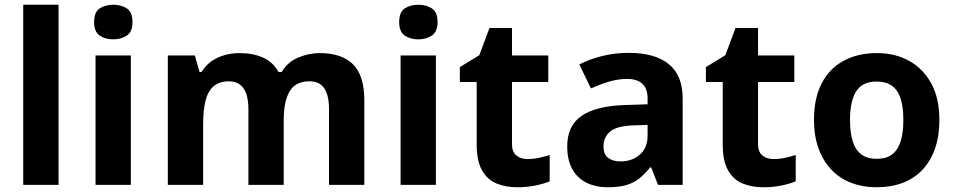

<svg xmlns="http://www.w3.org/2000/svg" viewBox="-20 -780 4028 810"><path d="M227 0H78V-760H227Z M532 -546V0H383V-546ZM458 -760Q491 -760 515 -744.5Q539 -729 539 -687Q539 -646 515 -630Q491 -614 458 -614Q424 -614 400.5 -630Q377 -646 377 -687Q377 -729 400.5 -744.5Q424 -760 458 -760Z M1329 -556Q1422 -556 1469.5 -508.5Q1517 -461 1517 -356V0H1368V-319Q1368 -378 1348 -407.5Q1328 -437 1286 -437Q1227 -437 1202 -395Q1177 -353 1177 -274V0H1028V-319Q1028 -358 1019 -384Q1010 -410 992 -423.5Q974 -437 946 -437Q905 -437 881 -416Q857 -395 847 -355Q837 -315 837 -257V0H688V-546H802L822 -476H830Q847 -504 872 -521.5Q897 -539 927.5 -547.5Q958 -556 989 -556Q1049 -556 1091 -536.5Q1133 -517 1155 -476H1168Q1193 -518 1237.5 -537Q1282 -556 1329 -556Z M1819 -546V0H1670V-546ZM1745 -760Q1778 -760 1802 -744.5Q1826 -729 1826 -687Q1826 -646 1802 -630Q1778 -614 1745 -614Q1711 -614 1687.5 -630Q1664 -646 1664 -687Q1664 -729 1687.5 -744.5Q1711 -760 1745 -760Z M2205 -109Q2230 -109 2253 -114Q2276 -119 2299 -126V-15Q2275 -5 2239.5 2.5Q2204 10 2162 10Q2113 10 2074.5 -6Q2036 -22 2013.5 -61.5Q1991 -101 1991 -171V-434H1920V-497L2002 -547L2045 -662H2140V-546H2293V-434H2140V-171Q2140 -140 2158 -124.5Q2176 -109 2205 -109Z M2633 -557Q2743 -557 2801.5 -509.5Q2860 -462 2860 -364V0H2756L2727 -74H2723Q2700 -45 2675.5 -26Q2651 -7 2619.5 1.5Q2588 10 2542 10Q2494 10 2455.5 -8.5Q2417 -27 2395 -65.5Q2373 -104 2373 -163Q2373 -250 2434 -291.5Q2495 -333 2617 -337L2712 -340V-364Q2712 -407 2689.5 -427Q2667 -447 2627 -447Q2587 -447 2549 -435.5Q2511 -424 2473 -407L2424 -508Q2468 -531 2521.5 -544Q2575 -557 2633 -557ZM2654 -251Q2582 -249 2554 -225Q2526 -201 2526 -162Q2526 -128 2546 -113.5Q2566 -99 2598 -99Q2646 -99 2679 -127.5Q2712 -156 2712 -208V-253Z M3243 -109Q3268 -109 3291 -114Q3314 -119 3337 -126V-15Q3313 -5 3277.5 2.5Q3242 10 3200 10Q3151 10 3112.5 -6Q3074 -22 3051.5 -61.5Q3029 -101 3029 -171V-434H2958V-497L3040 -547L3083 -662H3178V-546H3331V-434H3178V-171Q3178 -140 3196 -124.5Q3214 -109 3243 -109Z M3943 -274Q3943 -206 3924.5 -153Q3906 -100 3871.5 -63.5Q3837 -27 3788 -8.5Q3739 10 3677 10Q3620 10 3571.5 -8.5Q3523 -27 3488 -63.5Q3453 -100 3433.5 -153Q3414 -206 3414 -274Q3414 -365 3446 -427.5Q3478 -490 3538 -523Q3598 -556 3680 -556Q3757 -556 3816 -523Q3875 -490 3909 -427.5Q3943 -365 3943 -274ZM3566 -274Q3566 -220 3577.5 -183.5Q3589 -147 3614 -128.5Q3639 -110 3679 -110Q3719 -110 3743.5 -128.5Q3768 -147 3779.5 -183.5Q3791 -220 3791 -274Q3791 -328 3779.5 -364Q3768 -400 3743 -418Q3718 -436 3678 -436Q3619 -436 3592.5 -395.5Q3566 -355 3566 -274Z"/></svg>

Font: Noto Sans Devanagari
Style: Bold
Weight: 700
Version: Version 2.003